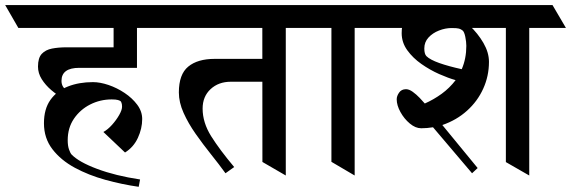

<svg xmlns="http://www.w3.org/2000/svg" viewBox="-74 -677 2242 754"><path d="M372.1 -608.4H463.9V-410.6H237.3Q167.5 -410.6 167.5 -359.4Q167.5 -333.5 190.7 -321Q213.9 -308.6 251.5 -299.8L220.2 -268.6Q199.7 -275.4 175 -289.6Q150.4 -303.7 127.4 -323.2Q104.5 -342.8 89.8 -366.2Q75.2 -389.6 75.2 -415.5Q75.2 -449.7 90.1 -465.6Q105 -481.4 130.4 -486.3Q155.8 -491.2 187 -491.2H372.1ZM291 -354.5Q318.8 -354.5 352.1 -343.3Q385.3 -332 415.3 -312Q445.3 -292 464.8 -265.9Q484.4 -239.7 484.4 -209.5Q484.4 -172.4 467.5 -135.7Q450.7 -99.1 417 -78.1L332 -158.7Q349.1 -168 366 -186.8Q382.8 -205.6 394 -225.3Q405.3 -245.1 405.3 -257.8Q405.3 -267.6 403.3 -272.7Q401.4 -277.8 399.9 -279.3Q397.5 -281.7 389.4 -284.2Q381.3 -286.6 364.7 -286.6Q319.3 -286.6 280 -266.6Q240.7 -246.6 216.3 -210.7Q191.9 -174.8 191.9 -126.5Q191.9 -104.5 197 -90.1Q202.1 -75.7 207 -70.3Q235.8 -40.5 307.6 -13.7Q379.4 13.2 476.1 27.8L470.7 56.6Q405.8 47.4 340.1 29.3Q274.4 11.2 219.7 -18.3Q165 -47.9 131.8 -91.1Q98.6 -134.3 98.6 -192.9Q98.6 -249 124 -284.7Q149.4 -320.3 192.9 -337.4Q236.3 -354.5 291 -354.5ZM395 -657.2 447.3 -567.4H-2L-53.7 -657.2ZM555.2 -657.2 607.4 -567.4H159.2L106.4 -657.2Z M949.2 -657.2 1001.5 -567.4H551.8L500 -657.2ZM1139.2 -657.2 1191.9 -567.4H740.7L688.5 -657.2ZM956.5 -41 956.1 -647.5H1048.3V12.2ZM1004.4 -445.8V-356H832.5Q784.2 -356 752.9 -326.9Q721.7 -297.9 721.7 -250.5Q721.7 -195.8 755.1 -142.3Q788.6 -88.9 845.7 -21L811.5 3.4Q786.1 -31.7 754.6 -71Q723.1 -110.4 694.3 -151.4Q665.5 -192.4 647 -233.6Q628.4 -274.9 628.4 -314Q628.4 -385.3 665.3 -415.5Q702.1 -445.8 769 -445.8Z M1283.2 -657.2 1335.4 -567.4H1135.7L1084 -657.2ZM1410.6 -657.2 1462.4 -567.4H1263.2L1210.9 -657.2ZM1227.5 -41.5V-656.2H1318.8V12.2Z M1801.8 -657.2 1853.5 -567.4H1406.7L1355 -657.2ZM2095.7 -657.2 2148.4 -567.4H1695.8L1643.1 -657.2ZM1912.6 -40.5V-656.7H2004.4V12.2ZM1631.8 -648.4Q1661.6 -648.4 1698.5 -628.9Q1735.4 -609.4 1769 -577.6Q1802.7 -545.9 1824.5 -508.3Q1846.2 -470.7 1846.2 -434.1Q1846.2 -378.4 1823.7 -328.9Q1801.3 -279.3 1760 -242.2Q1718.8 -205.1 1663.1 -186L1801.8 -17.1L1779.8 3.4L1626.5 -177.2Q1603 -173.3 1580.1 -173.3Q1557.6 -173.3 1535.4 -191.9Q1513.2 -210.4 1498.5 -237.1Q1483.9 -263.7 1483.9 -287.1Q1483.9 -299.8 1493.2 -313.2Q1502.4 -326.7 1520.5 -326.7Q1532.7 -326.7 1546.9 -316.4Q1561 -306.2 1574 -292.7Q1586.9 -279.3 1594.2 -270.5Q1629.4 -286.1 1660.4 -308.6Q1691.4 -331.1 1715.3 -362.3Q1687 -370.1 1650.6 -386.2Q1614.3 -402.3 1580.8 -425.8Q1547.4 -449.2 1525.4 -479.7Q1503.4 -510.3 1503.4 -546.9Q1503.4 -606 1539.1 -627.2Q1574.7 -648.4 1631.8 -648.4ZM1600.6 -456.5Q1614.7 -442.4 1651.4 -429.4Q1688 -416.5 1739.3 -405.3Q1757.3 -446.8 1757.3 -497.1Q1757.3 -512.7 1753.2 -532.7Q1749 -552.7 1742.2 -557.6Q1735.8 -562.5 1728.5 -564.7Q1721.2 -566.9 1699.7 -566.9Q1674.8 -566.9 1649.9 -557.1Q1625 -547.4 1608.6 -529.5Q1592.3 -511.7 1592.3 -486.8Q1592.3 -464.8 1600.6 -456.5Z"/></svg>

Font: Annapurna SIL
Style: Bold
Weight: 700
Designer: Peter Martin, Annie Olsen
Foundry: SIL International
Version: Version 2.000